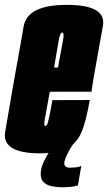

<svg xmlns="http://www.w3.org/2000/svg" viewBox="-49 -627 445 790"><path d="M117.5 4 137.5 -108.5Q130 -108.5 135.5 -137.5Q140 -165 165.5 -303Q189 -437.5 193.5 -466Q199 -493 206.5 -493Q216 -493 211 -466Q206 -440.5 189.5 -349H160.5L143 -249.5H327.5Q332 -275.5 335.5 -303Q359.5 -434.5 374.5 -521Q389 -607 226.5 -607Q64.5 -607 48.5 -519.5Q34 -433.5 10 -303.5Q-11.5 -177 -27.5 -86Q-44 4 117.5 4ZM137.5 -108.5 117.5 4Q191.5 4 230 -18Q267 -39 286 -82Q304 -123.5 320.5 -215.5L166.5 -215Q159.5 -179 155 -152Q149 -126 146.5 -117.5Q142 -108.5 137.5 -108.5ZM206 143.5Q223 143.5 237 142.2Q251 141 260.8 138.8Q270.5 136.5 271.5 136.5L285.5 55.5Q284.5 56.5 277 58.8Q269.5 61 259.2 62Q249 63 238 63Q227 63 221.2 58.2Q215.5 53.5 215.5 45.5Q215.5 35.5 221.8 20.8Q228 6 236.5 -9Q245 -24 251.5 -33H177.5Q167 -20.5 152.8 0.2Q138.5 21 128.5 44.2Q118.5 67.5 118.5 89Q118.5 111.5 131 123.2Q143.5 135 163.8 139.2Q184 143.5 206 143.5Z"/></svg>

Font: Anybody UltraCondensed ExtraBold
Style: Italic
Weight: 800
Width: 1
Italic angle: -10°
Version: Version 1.113;gftools[0.9.25]